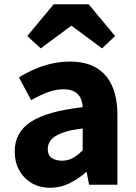

<svg xmlns="http://www.w3.org/2000/svg" viewBox="-20 -867 638 901"><path d="M216 14Q165 14 127.5 -8.5Q90 -31 69.5 -69.5Q49 -108 49 -156Q49 -246 125 -295.5Q201 -345 368 -364Q367 -389 357.5 -408Q348 -427 328.5 -437.5Q309 -448 278 -448Q241 -448 204 -434Q167 -420 126 -397L69 -504Q105 -526 143 -542.5Q181 -559 222.5 -568.5Q264 -578 308 -578Q381 -578 430 -550Q479 -522 505 -466Q531 -410 531 -325V0H398L387 -58H382Q347 -27 305.5 -6.5Q264 14 216 14ZM271 -113Q300 -113 323 -126Q346 -139 368 -162V-264Q307 -257 270.5 -243Q234 -229 219 -210Q204 -191 204 -168Q204 -139 222.5 -126Q241 -113 271 -113ZM108 -698 232 -847H396L520 -698L459 -640L317 -745H313L171 -640Z"/></svg>

Font: Noto Sans JP ExtraBold
Style: Regular
Weight: 800
Designer: Ryoko NISHIZUKA  (kana, bopomofo & ideographs); Paul D. Hunt (Latin, Greek & Cyrillic); Sandoll Communications , Soo-you
Foundry: Adobe
Version: Version 2.004-H2;hotconv 1.0.118;makeotfexe 2.5.65603